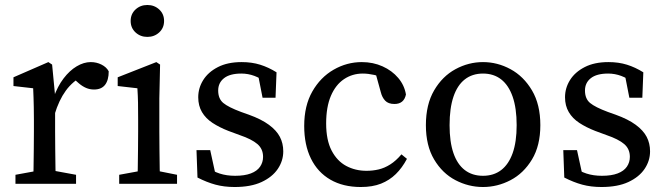

<svg xmlns="http://www.w3.org/2000/svg" viewBox="-20 -737 2666 770"><path d="M42 0V-36L151 -56H176L285 -36V0ZM113 0Q114 -23 114.5 -60.5Q115 -98 115.5 -138.5Q116 -179 116 -210V-258Q116 -286 115.5 -306.5Q115 -327 114.5 -345Q114 -363 113 -383L34 -392V-427L174 -488L189 -478L201 -353V-351V-210Q201 -179 201.5 -138.5Q202 -98 202.5 -60.5Q203 -23 204 0ZM199 -278 184 -346H195Q211 -391 235 -422.5Q259 -454 287.5 -471Q316 -488 344 -488Q367 -488 387 -478Q407 -468 416 -451Q416 -416 401.5 -397Q387 -378 357 -378Q340 -378 325 -384.5Q310 -391 296 -403L269 -427L318 -436Q272 -412 244 -373.5Q216 -335 199 -278Z M458 0V-36L567 -56H590L690 -36V0ZM531 0Q532 -23 532.5 -60.5Q533 -98 533.5 -138.5Q534 -179 534 -210V-257Q534 -298 533.5 -325.5Q533 -353 531 -383L452 -392V-427L607 -488L622 -478L619 -342V-210Q619 -179 619.5 -138.5Q620 -98 620.5 -60.5Q621 -23 622 0ZM571 -589Q543 -589 523.5 -607Q504 -625 504 -653Q504 -681 523.5 -699Q543 -717 571 -717Q599 -717 618.5 -699Q638 -681 638 -653Q638 -625 618.5 -607Q599 -589 571 -589Z M921 13Q879 13 844 3.5Q809 -6 772 -25L768 -135H823L849 -16H808V-69Q833 -50 861 -41Q889 -32 923 -32Q961 -32 986 -41.5Q1011 -51 1023 -68.5Q1035 -86 1035 -108Q1035 -140 1012 -159.5Q989 -179 942 -195L896 -212Q860 -226 832.5 -244Q805 -262 790 -287.5Q775 -313 775 -347Q775 -384 795 -416Q815 -448 854 -468Q893 -488 949 -488Q990 -488 1023.5 -477.5Q1057 -467 1089 -447L1085 -345H1033L1013 -447H1050V-404Q1026 -423 1000.5 -432.5Q975 -442 948 -442Q902 -442 878.5 -423.5Q855 -405 855 -374Q855 -341 875.5 -324Q896 -307 947 -288L978 -277Q1028 -259 1058.5 -236.5Q1089 -214 1102.5 -188Q1116 -162 1116 -130Q1116 -92 1094 -59.5Q1072 -27 1029 -7Q986 13 921 13Z M1427 13Q1356 13 1305 -16.5Q1254 -46 1227 -101Q1200 -156 1200 -232Q1200 -313 1232.5 -370Q1265 -427 1318 -457.5Q1371 -488 1431 -488Q1476 -488 1514 -471Q1552 -454 1577 -424.5Q1602 -395 1608 -358Q1604 -339 1592.5 -329.5Q1581 -320 1562 -320Q1537 -320 1524.5 -333.5Q1512 -347 1507 -368L1483 -455L1531 -417Q1506 -431 1481 -436.5Q1456 -442 1435 -442Q1393 -442 1359.5 -419.5Q1326 -397 1307 -352.5Q1288 -308 1288 -242Q1288 -175 1310 -133Q1332 -91 1368.5 -71.5Q1405 -52 1450 -52Q1475 -52 1498.5 -57.5Q1522 -63 1545 -77.5Q1568 -92 1590 -118L1612 -100Q1593 -64 1567.5 -39Q1542 -14 1508 -0.5Q1474 13 1427 13Z M1917 13Q1859 13 1806.5 -14.5Q1754 -42 1721 -97.5Q1688 -153 1688 -235Q1688 -318 1721 -374.5Q1754 -431 1806.5 -459.5Q1859 -488 1917 -488Q1975 -488 2027.5 -459.5Q2080 -431 2113.5 -374.5Q2147 -318 2147 -235Q2147 -153 2113.5 -97.5Q2080 -42 2027.5 -14.5Q1975 13 1917 13ZM1917 -32Q1960 -32 1990 -55Q2020 -78 2036 -123Q2052 -168 2052 -235Q2052 -303 2036 -349Q2020 -395 1990 -418.5Q1960 -442 1917 -442Q1874 -442 1844 -418.5Q1814 -395 1798.5 -349Q1783 -303 1783 -235Q1783 -168 1798.5 -123Q1814 -78 1844 -55Q1874 -32 1917 -32Z M2392 13Q2350 13 2315 3.5Q2280 -6 2243 -25L2239 -135H2294L2320 -16H2279V-69Q2304 -50 2332 -41Q2360 -32 2394 -32Q2432 -32 2457 -41.5Q2482 -51 2494 -68.5Q2506 -86 2506 -108Q2506 -140 2483 -159.5Q2460 -179 2413 -195L2367 -212Q2331 -226 2303.5 -244Q2276 -262 2261 -287.5Q2246 -313 2246 -347Q2246 -384 2266 -416Q2286 -448 2325 -468Q2364 -488 2420 -488Q2461 -488 2494.5 -477.5Q2528 -467 2560 -447L2556 -345H2504L2484 -447H2521V-404Q2497 -423 2471.5 -432.5Q2446 -442 2419 -442Q2373 -442 2349.5 -423.5Q2326 -405 2326 -374Q2326 -341 2346.5 -324Q2367 -307 2418 -288L2449 -277Q2499 -259 2529.5 -236.5Q2560 -214 2573.5 -188Q2587 -162 2587 -130Q2587 -92 2565 -59.5Q2543 -27 2500 -7Q2457 13 2392 13Z"/></svg>

Font: Source Serif 4 Variable
Style: Regular
Weight: 400
Designer: Frank Grießhammer
Foundry: Adobe
Version: Version 4.005;hotconv 1.1.0;makeotfexe 2.6.0